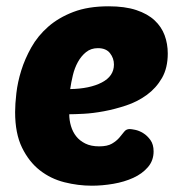

<svg xmlns="http://www.w3.org/2000/svg" viewBox="-20 -580 572 610"><path d="M272 10Q228 10 184.5 -1Q141 -12 106.5 -39Q72 -66 50 -111Q28 -156 28 -224Q28 -249 32 -284Q36 -319 47.5 -356Q59 -393 79.5 -429.5Q100 -466 133 -495Q166 -524 213 -542Q260 -560 325 -560Q377 -560 413 -548Q449 -536 471 -515.5Q493 -495 503 -468Q513 -441 513 -410Q513 -364 494.5 -332Q476 -300 446.5 -278.5Q417 -257 381 -245Q345 -233 310 -226.5Q275 -220 245.5 -218.5Q216 -217 200 -217Q200 -198 205.5 -179.5Q211 -161 222 -147Q233 -133 251 -124Q269 -115 295 -115Q321 -115 335.5 -123.5Q350 -132 359 -142.5Q368 -153 374.5 -161.5Q381 -170 392 -170Q397 -170 409.5 -167.5Q422 -165 435 -157Q448 -149 458 -135Q468 -121 468 -99Q468 -70 450 -49Q432 -28 403.5 -15Q375 -2 340 4Q305 10 272 10ZM291 -427Q269 -427 253.5 -414.5Q238 -402 227.5 -383Q217 -364 211.5 -341Q206 -318 203 -297Q265 -298 303.5 -318Q342 -338 342 -375Q342 -395 329.5 -411Q317 -427 291 -427Z"/></svg>

Font: Poetsen One
Style: Regular
Weight: 400
Designer: Pablo Impallari, Rodrigo Fuenzalida
Foundry: Pablo Impallari, Rodrigo Fuenzalida
Version: Version 1.001; ttfautohint (v0.93) -l 8 -r 50 -G 200 -x 14 -